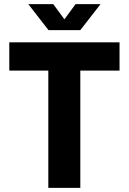

<svg xmlns="http://www.w3.org/2000/svg" viewBox="-20 -910 623 930"><path d="M214 0V-666H369V0ZM25 -568V-705H559V-568ZM215 -764 117 -890H238L321 -777H263L346 -890H467L369 -764Z"/></svg>

Font: TikTok Sans 24pt
Style: Bold
Weight: 700
Version: Version 4.000